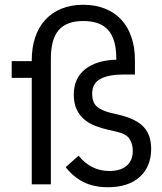

<svg xmlns="http://www.w3.org/2000/svg" viewBox="-20 -772 680 804"><path d="M613 -149Q613 -74 565 -31Q517 12 432 12Q372 12 329 -10Q286 -32 255 -72L309 -120Q361 -56 438 -56Q485 -56 510.5 -78Q536 -100 536 -140Q536 -170 522 -191Q508 -212 466 -221L435 -228Q404 -235 377.5 -245.5Q351 -256 331.5 -273Q312 -290 300.5 -315Q289 -340 289 -376Q289 -445 337 -482.5Q385 -520 467 -522V-527Q467 -607 433.5 -645.5Q400 -684 329 -684Q258 -684 225.5 -645.5Q193 -607 193 -527V0H113V-446H29V-516H113V-521Q113 -573 127.5 -616Q142 -659 169.5 -689Q197 -719 237 -735.5Q277 -752 329 -752Q380 -752 420.5 -735.5Q461 -719 488.5 -689Q516 -659 530.5 -616Q545 -573 545 -521V-460H498Q435 -460 400.5 -441.5Q366 -423 366 -380Q366 -342 386.5 -325Q407 -308 445 -299L475 -292Q549 -275 581 -241Q613 -207 613 -149Z"/></svg>

Font: IBM Plex Sans Hebrew
Style: Regular
Weight: 400
Designer: Mike Abbink, Paul van der Laan, Pieter van Rosmalen, Yanek Iontef
Foundry: Bold Monday
Version: Version 1.2